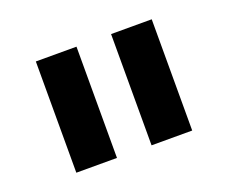

<svg xmlns="http://www.w3.org/2000/svg" viewBox="-65 -837 601 506"><g transform="rotate(-20 235.5 -584.0)"><path d="M73 -428V-740H187V-428ZM284 -428V-740H398V-428Z"/></g></svg>

Font: IBM Plex Sans Thai SemiBold
Style: Regular
Weight: 600
Designer: Mike Abbink, Paul van der Laan, Pieter van Rosmalen, Ben Mitchell, Mark Frömberg
Foundry: Bold Monday
Version: Version 1.1